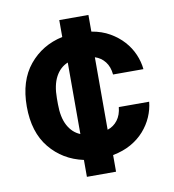

<svg xmlns="http://www.w3.org/2000/svg" viewBox="-75 -636 699 772"><g transform="rotate(-10 275.0 -250.0)"><path d="M218 1Q134 -17 81.5 -81Q29 -145 29 -250Q29 -355 81.5 -419Q134 -483 218 -501V-570H337V-502Q379 -495 411 -476.5Q443 -458 465.5 -433Q488 -408 501 -378Q514 -348 517 -317H393Q390 -349 374 -369.5Q358 -390 333 -398V-102Q358 -110 374 -131Q390 -152 393 -184H517Q514 -153 501 -123Q488 -93 465.5 -67.5Q443 -42 411 -24Q379 -6 337 2V70H218ZM154 -238Q154 -184 172 -150.5Q190 -117 222 -104V-396Q190 -383 172 -349.5Q154 -316 154 -262Z"/></g></svg>

Font: CyStack Display
Style: Bold
Weight: 700
Designer: Weizhong Zhang
Foundry: 本地遙控
Version: Version 1.000;Glyphs 3.1.2 (3151)